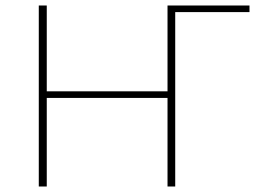

<svg xmlns="http://www.w3.org/2000/svg" viewBox="-20 -678 959 698"><path d="M887 -634H617V0H589V-322H150V0H121V-658H150V-346H589V-658H887Z"/></svg>

Font: Ysabeau Infant Extralight
Style: Regular
Weight: 200
Designer: Christian Thalmann (Catharsis Fonts)
Version: Version 0.003